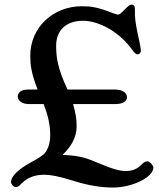

<svg xmlns="http://www.w3.org/2000/svg" viewBox="-20 -802 707 833"><path d="M27.8 -13.2C27.8 -2 40 9.8 48.8 9.8C59.1 9.8 67.4 0.5 73.7 -6.3V-5.9C99.6 -32.2 131.8 -43.9 171.9 -43.9C198.7 -43.9 232.9 -38.1 303.2 -16.1C361.8 2.4 419.4 11.7 469.7 11.7C552.7 11.7 645.5 -32.2 645.5 -75.7C645.5 -83.5 629.9 -102.1 619.1 -102.1C611.8 -102.1 603.5 -98.1 592.8 -86.9C573.7 -68.4 555.7 -60.1 525.4 -60.1C497.1 -60.1 467.3 -68.8 394.5 -99.6C334 -125.5 304.2 -126.5 251 -130.4C285.2 -160.6 312.5 -205.1 312.5 -252.4C312.5 -284.7 308.6 -311 296.9 -350.6H481.9C505.4 -350.6 530.8 -358.9 530.8 -379.9C530.8 -406.7 498.5 -413.6 476.6 -413.6H272.9C231 -503.4 223.6 -550.3 223.6 -603.5C223.6 -675.8 273.4 -711.9 339.4 -711.9C411.6 -711.9 503.4 -661.1 559.1 -578.1C564 -573.2 570.3 -566.4 576.2 -566.4C585 -566.4 592.8 -572.3 590.8 -587.9C586.4 -626 562.5 -701.7 565.4 -755.4C566.4 -775.9 561.5 -781.7 550.3 -781.7C544.4 -781.7 538.1 -778.3 521 -760.7C505.4 -744.1 497.1 -738.3 492.7 -738.8C487.3 -738.8 476.6 -742.2 465.3 -746.6C402.3 -771.5 373 -774.9 334 -774.9C213.4 -774.9 111.3 -685.5 111.3 -560.1C111.3 -524.4 114.7 -485.4 143.1 -413.6H101.6C71.3 -413.6 57.1 -399.9 57.1 -383.3C57.1 -364.7 76.2 -350.6 105 -350.6H169.4C189 -298.8 197.8 -260.7 197.8 -213.4C197.8 -182.6 189.5 -157.7 174.8 -138.2C169.9 -131.3 152.3 -118.2 119.6 -100.6C50.3 -64 27.8 -32.2 27.8 -13.2Z"/></svg>

Font: Stoke
Style: Regular
Weight: 400
Designer: Nicole Fally
Foundry: Nicole Fally
Version: Version 1.002